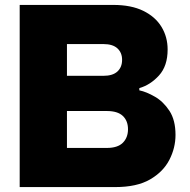

<svg xmlns="http://www.w3.org/2000/svg" viewBox="-20 -760 773 780"><path d="M60 0V-740H440Q513 -740 562 -716Q611 -692 636 -651Q661 -610 661 -559Q661 -492 626 -453.5Q591 -415 546 -402V-393Q575 -387 609.5 -367Q644 -347 668.5 -309.5Q693 -272 693 -212Q693 -159 668 -110.5Q643 -62 589.5 -31Q536 0 448 0ZM400 -581H252V-452H400Q438 -452 457 -469.5Q476 -487 476 -517Q476 -546 457 -563.5Q438 -581 400 -581ZM414 -309H252V-159H414Q458 -159 479 -180Q500 -201 500 -235Q500 -269 479 -289Q458 -309 414 -309Z"/></svg>

Font: Be Vietnam Pro Black
Style: Regular
Weight: 900
Designer: Lam Bao, Tony Le, Vietanh Nguyen
Foundry: Yellow Type Foundry
Version: Version 1.002; ttfautohint (v1.8.3)